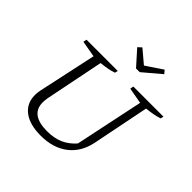

<svg xmlns="http://www.w3.org/2000/svg" viewBox="-219 -1058 1256 1256"><g transform="rotate(45 408.5 -430.5)"><path d="M337 9Q235 9 178.5 -33.5Q122 -76 122 -153Q122 -162 123 -173Q124 -184 127 -199L214 -603L100 -623L105 -647H394L389 -626Q348 -611 278 -604L196 -197Q194 -183 193 -173Q192 -163 192 -155Q192 -41 346 -41Q410 -41 457.5 -61.5Q505 -82 545 -127L645 -603L534 -623L538 -647H817L812 -626Q768 -611 699 -604L620 -210Q599 -105 525 -48Q451 9 337 9ZM467 -743 374 -847 399 -870 490 -793 605 -870 624 -847 501 -743Z"/></g></svg>

Font: Piazzolla Light
Style: Italic
Weight: 300
Italic angle: -11.3°
Designer: Juan Pablo del Peral
Foundry: Huerta Tipografica
Version: Version 1.330